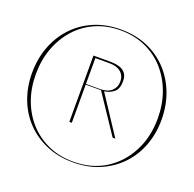

<svg xmlns="http://www.w3.org/2000/svg" viewBox="-130 -869 1022 1012"><g transform="rotate(20 381.0 -363.5)"><path d="M381 9Q299 9 232 -19.5Q165 -48 117 -98Q69 -148 43.5 -215.5Q18 -283 18 -361Q18 -440 43.5 -508Q69 -576 117 -627.5Q165 -679 232 -707.5Q299 -736 381 -736Q464 -736 530.5 -707.5Q597 -679 645 -627.5Q693 -576 718.5 -508Q744 -440 744 -361Q744 -283 718.5 -215.5Q693 -148 645 -98Q597 -48 530.5 -19.5Q464 9 381 9ZM305 -403H383Q426 -403 448.5 -423.5Q471 -444 471 -476Q471 -509 448.5 -528.5Q426 -548 385 -548H305ZM291 -185V-557H385Q414 -557 436 -550.5Q458 -544 471 -528Q484 -512 484 -483Q484 -441 462.5 -422.5Q441 -404 408 -399L549 -185H534L391 -399Q389 -399 386 -399Q383 -399 380 -399H305V-185ZM381 5Q484 5 560.5 -43Q637 -91 680 -174Q723 -257 723 -361Q723 -440 698.5 -507Q674 -574 629 -624.5Q584 -675 521 -703Q458 -731 381 -731Q304 -731 241 -703Q178 -675 133 -624.5Q88 -574 63.5 -507Q39 -440 39 -361Q39 -283 63.5 -216.5Q88 -150 133 -100.5Q178 -51 241 -23Q304 5 381 5Z"/></g></svg>

Font: Panamera Thin
Style: Regular
Weight: 100
Designer: Bastien Sozeau
Foundry: NBR — Bastien Sozeau
Version: Version 3.003;gftools[0.9.33]